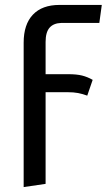

<svg xmlns="http://www.w3.org/2000/svg" viewBox="-20 -547 437 779"><path d="M165 -377V-246H257Q291 -246 313 -240.5Q335 -235 356 -223L334 -159Q315 -166 297 -169.5Q279 -173 252 -173H165V199L76 212V-374Q76 -448 113.5 -487.5Q151 -527 221 -527H393L383 -454H229Q197 -453 181 -434.5Q165 -416 165 -377Z"/></svg>

Font: Fira Sans Condensed
Style: Regular
Weight: 400
Width: 3
Designer: bBox Type GmbH & Carrois Corporate GbR & Edenspiekermann AG
Foundry: bBox Type GmbH & Carrois Corporate GbR & Edenspiekermann AG
Version: Version 4.301